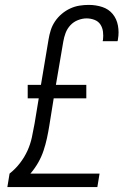

<svg xmlns="http://www.w3.org/2000/svg" viewBox="-20 -763 540 783"><path d="M10 0 19 -55Q43 -74 61.5 -98Q80 -122 92 -148.5Q104 -175 110 -203Q116 -231 121 -259L138 -362H93V-417H147L178 -602Q181 -621 187 -640Q193 -659 204.5 -676Q216 -693 232 -706.5Q248 -720 266.5 -728.5Q285 -737 304 -740Q323 -743 342 -743Q371 -743 397 -734.5Q423 -726 439.5 -706Q456 -686 461 -658.5Q466 -631 461 -603Q461 -601 460.5 -599Q460 -597 459 -595H399Q399 -596 399 -597.5Q399 -599 400 -600Q402 -617 400 -633.5Q398 -650 389.5 -663Q381 -676 365.5 -682Q350 -688 333 -688Q316 -688 298 -681Q280 -674 267 -660Q254 -646 247.5 -628.5Q241 -611 238 -593L208 -417H332V-362H199L181 -250Q177 -225 171.5 -199.5Q166 -174 157.5 -148.5Q149 -123 135.5 -99.5Q122 -76 104 -55H386L377 0Z"/></svg>

Font: Iosevka Curly Light Oblique
Style: Regular
Weight: 300
Italic angle: -9°
Monospace: yes
Designer: Belleve Invis
Foundry: Belleve Invis
Version: Version 11.1.0; ttfautohint (v1.8.3)